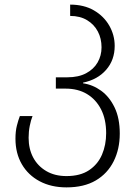

<svg xmlns="http://www.w3.org/2000/svg" viewBox="-20 -562 591 832"><path d="M268 250Q202 250 152 223.5Q102 197 74.5 149.5Q47 102 47 39Q47 7 53 -17Q59 -41 66 -59H121Q114 -42 109 -17Q104 8 104 35Q104 83 123.5 120Q143 157 180 179Q217 201 268 201Q328 201 366 175.5Q404 150 422 108Q440 66 440 15Q440 -45 418 -88Q396 -131 357 -154.5Q318 -178 264 -178H222V-227H272Q320 -227 353 -244.5Q386 -262 403 -291.5Q420 -321 420 -357Q420 -395 404 -425.5Q388 -456 357.5 -474.5Q327 -493 284 -493V-542Q344 -542 387 -517Q430 -492 453.5 -451Q477 -410 477 -363Q477 -302 440 -259.5Q403 -217 340 -204V-201Q382 -195 418 -169Q454 -143 476.5 -96.5Q499 -50 499 17Q499 84 472.5 137Q446 190 395 220Q344 250 268 250Z"/></svg>

Font: Noto Sans Georgian Light
Style: Regular
Weight: 300
Version: Version 2.002